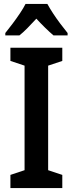

<svg xmlns="http://www.w3.org/2000/svg" viewBox="-20 -957 370 977"><path d="M297 0H33V-67L105 -91V-623L33 -647V-714H297V-647L225 -623V-91L297 -67ZM221 -937Q233 -915 250 -889Q267 -863 286.5 -837Q306 -811 324 -789V-777H252Q232 -794 210 -815.5Q188 -837 165 -862Q142 -837 120 -814.5Q98 -792 79 -777H7V-789Q24 -810 44 -836.5Q64 -863 82 -890Q100 -917 110 -937Z"/></svg>

Font: Noto Sans Khmer Condensed SemiBold
Style: Regular
Weight: 600
Width: 3
Designer: Danh Hong and the Monotype Design Team
Foundry: Monotype Imaging Inc.
Version: Version 2.004